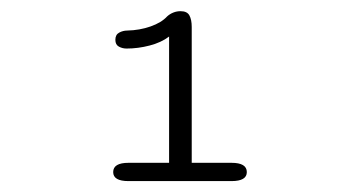

<svg xmlns="http://www.w3.org/2000/svg" viewBox="-20 -642 659 352"><path d="M215.5 -310Q187.5 -310 187.5 -326.5Q187.5 -343.5 215.5 -343.5H290V-575Q275.5 -564 254.2 -558.5Q233 -553 212 -553Q204.5 -553 198 -556.5Q191.5 -560 191.5 -569Q191.5 -578.5 198.5 -582.2Q205.5 -586 213.5 -586Q236 -586.5 256 -593.5Q276 -600.5 286.5 -612Q291.5 -616.5 297.8 -619Q304 -621.5 311 -621.5Q323 -621.5 327.2 -613.8Q331.5 -606 331.5 -592.5V-343.5H404.5Q432.5 -343.5 432.5 -326.5Q432.5 -310 404.5 -310Z"/></svg>

Font: Sono Monospace Light
Style: Regular
Weight: 300
Version: Version 2.112